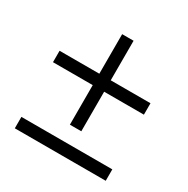

<svg xmlns="http://www.w3.org/2000/svg" viewBox="-139 -720 828 845"><g transform="rotate(30 275.0 -297.5)"><path d="M506 -394V-336H304V-135H246V-336H44V-394H246V-595H304V-394ZM44 -58H506V0H44Z"/></g></svg>

Font: Ysabeau Infant Medium
Style: Regular
Weight: 500
Designer: Christian Thalmann (Catharsis Fonts)
Version: Version 0.003